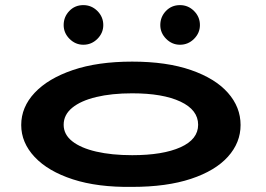

<svg xmlns="http://www.w3.org/2000/svg" viewBox="-20 -723 1040 751"><path d="M497 8Q362 10 265 -21.5Q168 -53 115.5 -109Q63 -165 63 -234Q63 -304 115.5 -360Q168 -416 265 -449Q362 -482 497 -482Q632 -482 727 -449Q822 -416 871.5 -360Q921 -304 921 -234Q921 -165 871.5 -110Q822 -55 727 -23.5Q632 8 497 8ZM497 -116Q617 -116 686 -147Q755 -178 755 -235Q755 -293 686 -325.5Q617 -358 497 -358Q417 -358 356.5 -343.5Q296 -329 262.5 -301.5Q229 -274 229 -235Q229 -197 262.5 -170.5Q296 -144 356.5 -130Q417 -116 497 -116ZM306 -548Q275 -548 252 -571Q229 -594 229 -625Q229 -657 251 -680Q273 -703 306 -703Q338 -703 361 -680Q384 -657 384 -625Q384 -594 361 -571Q338 -548 306 -548ZM684 -548Q653 -548 630 -571Q607 -594 607 -625Q607 -657 629 -680Q651 -703 684 -703Q716 -703 739 -680Q762 -657 762 -625Q762 -594 739 -571Q716 -548 684 -548Z"/></svg>

Font: Inconsolata UltraExpanded Black
Style: Regular
Weight: 900
Width: 9
Monospace: yes
Designer: Raph Levien, Cyreal, Brenton Simpson
Foundry: Raph Levien, Cyreal, Google
Version: Version 3.001; ttfautohint (v1.8.2.53-6de2)